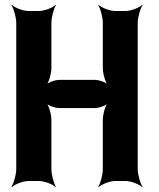

<svg xmlns="http://www.w3.org/2000/svg" viewBox="-20 -757 663 803"><path d="M556 -50V-661C556 -685 567 -722 576 -735L575 -737C563 -725 528 -711 505 -711H462C439 -711 404 -725 392 -737L391 -735C400 -722 410 -685 410 -661V-473C410 -449 421 -409 434 -397L436 -399C426 -412 395 -423 376 -423H229C210 -423 179 -412 169 -399L171 -397C184 -409 195 -449 195 -473V-661C195 -685 205 -722 214 -735L213 -737C201 -725 166 -711 143 -711H99C76 -711 41 -725 29 -737L28 -735C37 -722 48 -685 48 -661V-50C48 -26 37 11 28 24L29 26C41 14 76 0 99 0H143C166 0 201 14 213 26L214 24C205 11 195 -26 195 -50V-255C195 -279 184 -319 171 -331L169 -329C179 -316 210 -305 229 -305H376C395 -305 426 -316 436 -329L434 -331C421 -319 410 -279 410 -255V-50C410 -26 400 11 391 24L392 26C404 14 439 0 462 0H505C528 0 563 14 575 26L576 24C567 11 556 -26 556 -50Z"/></svg>

Font: Asimov
Style: EdgeExtreme
Weight: 500
Designer: Google
Version: Version 2.000980: 2014